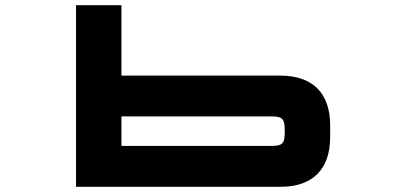

<svg xmlns="http://www.w3.org/2000/svg" viewBox="-20 -720 1538 740"><path d="M273 0H1061C1185 0 1252.5 -67.5 1252.5 -192V-237C1252.5 -361 1185 -428.5 1061 -428.5H448V-700H273ZM448 -157.5V-271.5H1020.5C1070 -271.5 1077.5 -263.5 1077.5 -214.5C1077.5 -165 1070 -157.5 1020.5 -157.5Z"/></svg>

Font: Melete Bold
Style: Regular
Weight: 700
Width: 6
Designer: Sora Sagano
Foundry: DOT COLON
Version: Version 0.200;FEAKit 1.0